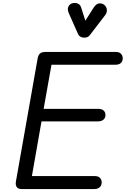

<svg xmlns="http://www.w3.org/2000/svg" viewBox="-20 -1280 851 1300"><path d="M126.5 0Q102.5 0 93.2 -14Q84 -28 87.5 -49.5L235 -885Q239 -908 251.2 -918.2Q263.5 -928.5 290.5 -928.5H762Q787.5 -928.5 799.2 -916Q811 -903.5 811 -884.5Q811 -865 798.2 -853.2Q785.5 -841.5 760 -841.5H328.5L275.5 -543H644.5Q669.5 -543 681.8 -531.5Q694 -520 694 -500.5Q694 -482.5 680.8 -470.2Q667.5 -458 641.5 -458H261L196 -88H619.5Q646 -88 657.2 -75.2Q668.5 -62.5 668.5 -45Q668.5 -25.5 655.8 -12.8Q643 0 618.5 0ZM548.5 -1025Q538 -1025 526.5 -1030.5Q515 -1036 508.5 -1049.5L447.5 -1187Q434 -1216 442.5 -1234.2Q451 -1252.5 469 -1257.5Q489 -1263.5 506.8 -1255.8Q524.5 -1248 529.5 -1228.5L558 -1140L614.5 -1229Q632 -1255.5 652.2 -1257Q672.5 -1258.5 687.5 -1246Q702.5 -1232 703.5 -1213Q704.5 -1194 692.5 -1178L590 -1044.5Q580.5 -1031.5 569.8 -1028.2Q559 -1025 548.5 -1025Z"/></svg>

Font: Edu AU VIC WA NT Pre Medium
Style: Regular
Weight: 500
Designer: Tina and Corey Anderson, Eben Sorkin, Mirko Velimirovic
Foundry: Google for Education
Version: Version 1.001